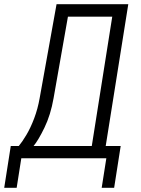

<svg xmlns="http://www.w3.org/2000/svg" viewBox="-47 -750 667 910"><path d="M-27 140 4 -58H42Q58 -77 78 -110.5Q98 -144 115 -189Q132 -234 141 -285L221 -730H561L454 -58H525L494 140H435L457 0H54L32 140ZM112 -58H388L485 -671H275L207 -285Q193 -205 163.5 -144.5Q134 -84 112 -58Z"/></svg>

Font: NKDuy Mono ExtraLight
Style: Italic
Weight: 200
Italic angle: -9°
Monospace: yes
Designer: NKDuy
Foundry: NKDuy
Version: Version 2.251; ttfautohint (v1.8.4.7-5d5b)